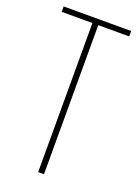

<svg xmlns="http://www.w3.org/2000/svg" viewBox="-138 -774 603 834"><g transform="rotate(20 163.5 -357.0)"><path d="M149 0V-689H7V-714H319V-689H176V0Z"/></g></svg>

Font: Noto Sans Display Thin Cond
Style: Regular
Weight: 250
Width: 3
Designer: Monotype Design team
Foundry: Monotype Imaging Inc.
Version: Version 1.000